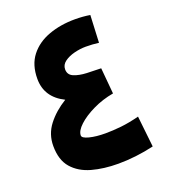

<svg xmlns="http://www.w3.org/2000/svg" viewBox="-122 -741 733 831"><g transform="rotate(-20 244.0 -326.0)"><path d="M159.7 -338.9Q77.1 -379.9 77.1 -464.8Q77.1 -529.3 109.4 -570.6Q141.6 -611.8 196.3 -631.8Q251 -651.9 317.9 -651.9Q353.5 -651.9 387.2 -646.5L381.3 -520.5Q353.5 -524.4 321.3 -524.4Q295.9 -524.4 268.6 -517.6Q241.2 -510.7 222.7 -497.1Q204.1 -483.4 204.1 -462.4Q204.1 -437 228 -427Q252 -417 286.6 -415.5Q321.3 -414.1 352.5 -413.6L363.3 -293.9Q312 -284.7 268.1 -263.4Q224.1 -242.2 197 -217Q169.9 -191.9 169.9 -170.4Q169.9 -158.2 200.7 -150.4Q231.4 -142.6 274.4 -142.6Q307.6 -142.6 346.7 -146.7Q385.7 -150.9 430.7 -162.6L446.3 -19.5Q404.8 -9.8 362.8 -4.9Q320.8 0 282.2 0Q214.8 0 160.6 -15.1Q106.4 -30.3 74.5 -66.9Q42.5 -103.5 42.5 -168.5Q42.5 -222.7 75.2 -264.9Q107.9 -307.1 159.7 -338.9Z"/></g></svg>

Font: Vazirmatn RD UI ExtraBold
Style: Regular
Weight: 800
Designer: Saber Rastikerdar
Foundry: Saber Rastikerdar
Version: Version 33.003